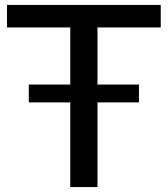

<svg xmlns="http://www.w3.org/2000/svg" viewBox="-20 -760 682 780"><path d="M265.5 0V-344H97V-416.5H265.5V-648.5H8.5V-740H633V-648.5H376V-416.5H544.5V-344H376V0Z"/></svg>

Font: Encode Sans SemiExpanded SemiExpanded Medium
Style: Regular
Weight: 500
Width: 6
Designer: Multiple Designers
Foundry: Impallari Type
Version: Version 3.000; ttfautohint (v1.8.3) -l 8 -r 50 -G 200 -x 14 